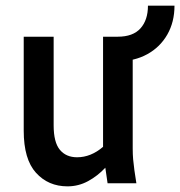

<svg xmlns="http://www.w3.org/2000/svg" viewBox="-20 -649 638 680"><path d="M64 -186V-519H170V-205Q170 -145 192 -118.5Q214 -92 253 -92Q302 -92 345 -129V-519H450V-123Q450 -102 451.5 -85Q453 -68 456 -46L463 0H361L353 -55Q326 -26 292 -7.5Q258 11 219 11Q151 11 107.5 -37Q64 -85 64 -186ZM397 -432V-519Q451 -519 477.5 -548.5Q504 -578 504 -629H598Q598 -571 572.5 -526.5Q547 -482 501.5 -457Q456 -432 397 -432Z"/></svg>

Font: Radio Canada Condensed Medium
Style: Regular
Weight: 500
Width: 3
Designer: Charles Daoud, Etienne Aubert Bonn, Alexandre Saumier Demers, Jacques Le Bailly
Foundry: Radio-Canada
Version: Version 2.104; ttfautohint (v1.8.4.7-5d5b);gftools[0.9.28.de